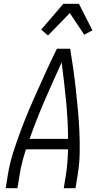

<svg xmlns="http://www.w3.org/2000/svg" viewBox="-20 -992 540 1012"><path d="M10 0 22 -74Q31 -130 49 -186.5Q67 -243 87.5 -298.5Q108 -354 131 -408.5Q154 -463 179 -518Q204 -573 228.5 -627Q253 -681 280 -735H350Q359 -681 366.5 -627Q374 -573 380 -518Q386 -463 391 -408.5Q396 -354 398.5 -298.5Q401 -243 400 -186.5Q399 -130 390 -74L378 0H316L328 -74Q333 -106 335.5 -139Q338 -172 339 -205H117Q106 -172 97.5 -139Q89 -106 84 -74L72 0ZM136 -260H339Q338 -362 328 -462.5Q318 -563 305 -663Q259 -563 215.5 -462.5Q172 -362 136 -260ZM233 -805 197 -836 314 -972H396L467 -832L424 -809L348 -923Z"/></svg>

Font: Iosevka Curly Light
Style: Italic
Weight: 300
Italic angle: -9°
Monospace: yes
Designer: Belleve Invis
Foundry: Belleve Invis
Version: Version 22.1.2; ttfautohint (v1.8.4)